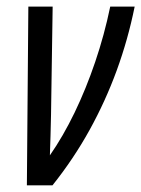

<svg xmlns="http://www.w3.org/2000/svg" viewBox="-20 -555 423 575"><path d="M60.5 0 64.9 -535.2H137.7L132.8 -210.9Q132.3 -179.7 131.3 -148.7Q130.4 -117.7 129.4 -89.8Q168.9 -146.5 203.4 -217.8Q237.8 -289.1 265.1 -369.6Q292.5 -450.2 310.1 -535.2H383.3Q363.3 -436.5 329.6 -344.2Q295.9 -252 248.3 -165.8Q200.7 -79.6 137.2 0Z"/></svg>

Font: Open Sans Condensed
Style: Italic
Weight: 400
Width: 3
Italic angle: -12°
Designer: Monotype Design Team
Foundry: Monotype Imaging Inc.
Version: Version 3.000